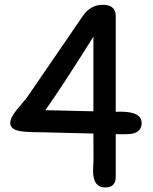

<svg xmlns="http://www.w3.org/2000/svg" viewBox="-20 -782 650 814"><path d="M470.7 -213.4V-32.7Q470.7 12.7 426.3 12.7Q374.5 12.7 374.5 -58.1Q374.5 -66.9 375.5 -83Q376.5 -99.1 376.5 -105L376 -215.8L160.6 -221.2Q93.8 -221.2 67.9 -225.6Q23.4 -232.9 23.4 -260.3Q23.4 -282.2 50.3 -315.9L92.3 -365.7L332.5 -716.3Q365.2 -761.7 415.5 -761.7Q470.7 -761.7 470.7 -713.9V-308.1Q479 -308.6 490.7 -308.6Q580.6 -308.6 580.6 -260.3Q580.6 -225.1 543.5 -215.8Q526.9 -211.4 470.7 -213.4ZM376 -626.5Q245.6 -418.5 172.4 -314.9L376 -310.1Z"/></svg>

Font: Candra Sangkala
Style: Regular
Weight: 400
Designer: R.S. Wihananto
Foundry: R.S. Wihananto
Version: Version 2.0.1